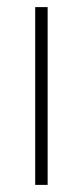

<svg xmlns="http://www.w3.org/2000/svg" viewBox="-20 -520 233 540"><path d="M79 0V-500H114V0Z"/></svg>

Font: Titillium Web[RUS by Daymarius]
Style: Regular
Weight: 200
Designer: Cyrillization by Daymarius
Foundry: Cyrillization by Daymarius
Version: Version 1.002 September 11, 2018